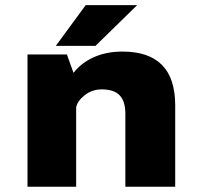

<svg xmlns="http://www.w3.org/2000/svg" viewBox="-20 -706 750 726"><path d="M191 -532.5 304 -686.5H498.5L341 -532.5ZM84 0V-500H233L258 -430.5Q287.5 -468.5 335 -489.8Q382.5 -511 443 -511Q642.5 -511 642.5 -308V0H454V-276.5Q454 -323 432.5 -345.5Q411 -368 364.5 -368Q328 -368 300 -345.8Q272 -323.5 268 -299.5V0Z"/></svg>

Font: League Mono ExtraBold
Style: Regular
Weight: 800
Width: 6
Designer: Tyler Finck
Foundry: The League of Moveable Type / Tyler Finck
Version: Version 2.210